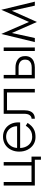

<svg xmlns="http://www.w3.org/2000/svg" viewBox="1086 -1620 625 2836"><g transform="rotate(-90 1398.0 -202.5)"><path d="M422 -49V-460H370V-49H127V-460H75V0H456V90H502V-49Z M609 -217H1006Q1007 -223 1007.5 -229.5Q1008 -236 1008 -242Q1008 -311 980.5 -362Q953 -413 905 -441.5Q857 -470 797 -470Q742 -470 697 -447.5Q652 -425 623 -384.5Q594 -344 582 -291Q579 -276 577.5 -261.5Q576 -247 576 -231Q576 -162 604 -107Q632 -52 680.5 -21Q729 10 789 10Q850 10 889 -6.5Q928 -23 954 -49.5Q980 -76 1000 -107L958 -134Q943 -109 921.5 -87.5Q900 -66 869.5 -52.5Q839 -39 795 -39Q746 -39 708.5 -62.5Q671 -86 650 -129.5Q629 -173 629 -231L630 -249Q630 -303 653 -342.5Q676 -382 714 -403Q752 -424 797 -424Q842 -424 876.5 -403Q911 -382 931 -345.5Q951 -309 951 -262H609Z M1502 -460H1135V-160Q1135 -102 1113.5 -75Q1092 -48 1062 -48V0Q1102 0 1130 -17.5Q1158 -35 1172.5 -70.5Q1187 -106 1187 -160V-411H1450V0H1502Z M2062 -460V0H2114V-460ZM1657 -460V0H1709V-460ZM1686 -240H1819Q1872 -240 1903.5 -215.5Q1935 -191 1935 -143Q1935 -110 1920.5 -88.5Q1906 -67 1880 -56.5Q1854 -46 1819 -46H1686V0H1819Q1867 0 1905 -15Q1943 -30 1965 -62Q1987 -94 1987 -143Q1987 -217 1938.5 -251.5Q1890 -286 1819 -286H1686Z M2732 0H2791L2671 -495L2643 -401ZM2473 -45 2491 31 2676 -383 2671 -495ZM2491 31 2509 -45 2314 -495 2309 -383ZM2194 0H2254L2342 -401L2314 -495Z"/></g></svg>

Font: Jost Light
Style: Regular
Weight: 300
Version: Version 3.710